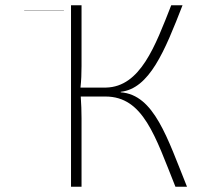

<svg xmlns="http://www.w3.org/2000/svg" viewBox="-20 -710 765 730"><path d="M439 -359V-361C548 -373 606 -515 674 -690H631C570 -535 514 -380 383 -377H286C289 -405 290 -429 290 -459V-690H250V0H290V-260C290 -288 289 -314 287 -343H381C525 -343 570 -192 647 0H691C616 -186 566 -350 439 -359ZM72 -671H223V-672H72Z"/></svg>

Font: Exo 2 Extra Light
Style: Regular
Weight: 250
Designer: Natanael Gama
Version: Version 1.001;PS 001.001;hotconv 1.0.88;makeotf.lib2.5.64775